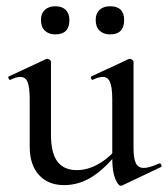

<svg xmlns="http://www.w3.org/2000/svg" viewBox="-20 -583 537 614"><path d="M185 9Q134 9 104.5 -23.5Q75 -56 75 -114V-265Q75 -303 68.5 -320Q62 -337 45 -337Q32 -337 14 -328Q10 -326 7.5 -332Q5 -338 9 -339L127 -394Q129 -395 131 -395Q135 -395 139 -392Q143 -389 143 -385V-152Q143 -94 163.5 -66.5Q184 -39 226 -39Q262 -39 297.5 -60Q333 -81 358 -115L363 -104Q321 -48 277.5 -19.5Q234 9 185 9ZM407 -385V-110Q407 -76 414.5 -61Q422 -46 440 -46Q449 -46 460.5 -49.5Q472 -53 489 -60Q493 -62 495.5 -56.5Q498 -51 495 -49L371 10Q369 11 366 11Q358 11 348.5 -11.5Q339 -34 339 -76V-265Q339 -303 332 -320Q325 -337 309 -337Q296 -337 277 -328Q274 -326 271.5 -332Q269 -338 273 -339L391 -394Q393 -395 395 -395Q398 -395 402.5 -392Q407 -389 407 -385ZM157 -473Q136 -473 123.5 -485Q111 -497 111 -519Q111 -540 123.5 -551.5Q136 -563 157 -563Q178 -563 190 -551.5Q202 -540 202 -519Q202 -473 157 -473ZM332 -473Q311 -473 298.5 -485Q286 -497 286 -519Q286 -540 298.5 -551.5Q311 -563 332 -563Q377 -563 377 -519Q377 -473 332 -473Z"/></svg>

Font: Cormorant Garamond Light Medium
Style: Regular
Weight: 500
Version: Version 4.001